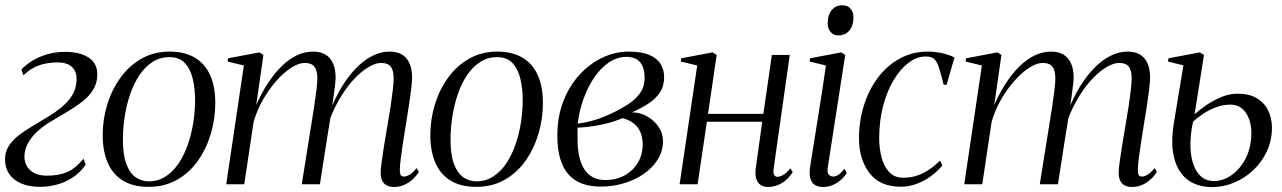

<svg xmlns="http://www.w3.org/2000/svg" viewBox="-20 -716 4982 746"><path d="M136.5 10Q93.5 10 62.8 -3Q32 -16 15.8 -40Q-0.5 -64 -0.5 -96Q-0.5 -125.5 13.8 -148.2Q28 -171 52.2 -189.8Q76.5 -208.5 106.5 -226.2Q136.5 -244 168.5 -263.5Q225 -298 251.2 -332Q277.5 -366 277.5 -408.5Q277.5 -431 268.2 -445.5Q259 -460 242.5 -466.8Q226 -473.5 203.5 -473.5Q167 -473.5 134.5 -463.2Q102 -453 71 -423.5L63 -446Q81 -465 106.5 -480.5Q132 -496 164 -505.2Q196 -514.5 233 -514.5Q289.5 -514.5 323.8 -492.8Q358 -471 358 -427Q358 -393.5 342.2 -367.8Q326.5 -342 299.8 -321.2Q273 -300.5 240.2 -281.2Q207.5 -262 173.5 -241.5Q145.5 -224.5 123 -203.2Q100.5 -182 87.8 -157.8Q75 -133.5 75 -107.5Q75 -87.5 84.5 -70.5Q94 -53.5 113.5 -43.5Q133 -33.5 162 -33.5Q208 -33.5 240 -47Q272 -60.5 304.5 -99L313 -76.5Q290.5 -43.5 260.2 -24.8Q230 -6 198 2Q166 10 136.5 10Z M639 -515.5Q697.5 -515.5 737 -492Q776.5 -468.5 796.5 -424Q816.5 -379.5 816.5 -316Q816.5 -256.5 799.8 -198.5Q783 -140.5 750.2 -93.2Q717.5 -46 669 -18Q620.5 10 557 10Q497.5 10 457.8 -14.2Q418 -38.5 398.5 -83.8Q379 -129 379 -191.5Q379 -251.5 396.5 -309.2Q414 -367 447.8 -413.8Q481.5 -460.5 529.8 -488Q578 -515.5 639 -515.5ZM638.5 -494Q601.5 -494 572.2 -475Q543 -456 521.2 -423.2Q499.5 -390.5 485.5 -349.2Q471.5 -308 464.5 -262.8Q457.5 -217.5 457.5 -174Q457.5 -115 470.8 -79.2Q484 -43.5 506.8 -27.5Q529.5 -11.5 558 -11.5Q594.5 -11.5 623.8 -30.5Q653 -49.5 674.5 -81.8Q696 -114 710 -154.8Q724 -195.5 731 -239.8Q738 -284 738 -326.5Q738 -370.5 729.2 -408.5Q720.5 -446.5 699 -470.2Q677.5 -494 638.5 -494Z M1003.5 -502.5 975.5 -308Q996 -354.5 1020.8 -392.5Q1045.5 -430.5 1073.8 -458.2Q1102 -486 1133 -500.8Q1164 -515.5 1196.5 -515.5Q1225.5 -515.5 1244.8 -503.8Q1264 -492 1274 -469.5Q1284 -447 1284 -414Q1284 -404.5 1281.8 -385.5Q1279.5 -366.5 1276 -340.5Q1272.5 -314.5 1268 -284L1259.5 -277Q1280.5 -333.5 1307.5 -377.8Q1334.5 -422 1365 -452.8Q1395.5 -483.5 1428 -499.5Q1460.5 -515.5 1492.5 -515.5Q1537 -515.5 1559 -489.5Q1581 -463.5 1581 -414Q1581 -398.5 1577.5 -369Q1574 -339.5 1568.2 -302.2Q1562.5 -265 1556 -226Q1550 -190.5 1545 -156.8Q1540 -123 1536.8 -97.2Q1533.5 -71.5 1533.5 -58Q1533.5 -43.5 1536.2 -36.8Q1539 -30 1549.5 -30Q1559.5 -30 1571.8 -37.5Q1584 -45 1599 -63L1607.5 -48Q1597 -31.5 1582.2 -18.2Q1567.5 -5 1549.5 2.8Q1531.5 10.5 1510 10.5Q1495.5 10.5 1483.8 5Q1472 -0.5 1465.5 -12.8Q1459 -25 1459 -45.5Q1459 -58.5 1463 -88Q1467 -117.5 1473.2 -156Q1479.5 -194.5 1486.5 -235Q1493 -271 1498 -304.8Q1503 -338.5 1506.2 -366.5Q1509.5 -394.5 1509.5 -411.5Q1509.5 -442 1498.5 -456.8Q1487.5 -471.5 1460.5 -471.5Q1439 -471.5 1410.5 -454.5Q1382 -437.5 1351.8 -404.5Q1321.5 -371.5 1294.2 -323Q1267 -274.5 1248 -212L1266 -273Q1264 -260 1261.5 -244Q1259 -228 1256.2 -212Q1253.5 -196 1251.5 -183L1223 0H1152.5L1190 -235Q1196 -271 1201.2 -305.8Q1206.5 -340.5 1209.8 -368.5Q1213 -396.5 1213 -411.5Q1213 -442 1201.8 -456.8Q1190.5 -471.5 1164 -471.5Q1141 -471.5 1112.5 -453.5Q1084 -435.5 1055.5 -403.8Q1027 -372 1003 -330.8Q979 -289.5 965.5 -243L929 0H859L927.5 -461.5L864 -477L866 -489.5L988 -512.5Z M1912 -515.5Q1970.5 -515.5 2010 -492Q2049.5 -468.5 2069.5 -424Q2089.5 -379.5 2089.5 -316Q2089.5 -256.5 2072.8 -198.5Q2056 -140.5 2023.2 -93.2Q1990.5 -46 1942 -18Q1893.5 10 1830 10Q1770.5 10 1730.8 -14.2Q1691 -38.5 1671.5 -83.8Q1652 -129 1652 -191.5Q1652 -251.5 1669.5 -309.2Q1687 -367 1720.8 -413.8Q1754.5 -460.5 1802.8 -488Q1851 -515.5 1912 -515.5ZM1911.5 -494Q1874.5 -494 1845.2 -475Q1816 -456 1794.2 -423.2Q1772.5 -390.5 1758.5 -349.2Q1744.5 -308 1737.5 -262.8Q1730.5 -217.5 1730.5 -174Q1730.5 -115 1743.8 -79.2Q1757 -43.5 1779.8 -27.5Q1802.5 -11.5 1831 -11.5Q1867.5 -11.5 1896.8 -30.5Q1926 -49.5 1947.5 -81.8Q1969 -114 1983 -154.8Q1997 -195.5 2004 -239.8Q2011 -284 2011 -326.5Q2011 -370.5 2002.2 -408.5Q1993.5 -446.5 1972 -470.2Q1950.5 -494 1911.5 -494Z M2315.5 9Q2274.5 9 2242.8 -2.2Q2211 -13.5 2189.5 -37.5Q2168 -61.5 2156.8 -98.8Q2145.5 -136 2145.5 -188.5Q2145.5 -263.5 2169.2 -323.8Q2193 -384 2233 -427Q2273 -470 2322.2 -492.8Q2371.5 -515.5 2422.5 -515.5Q2473.5 -515.5 2503.8 -502.2Q2534 -489 2547.2 -466.5Q2560.5 -444 2560.5 -416Q2560.5 -381.5 2543.8 -356.5Q2527 -331.5 2498.5 -313Q2470 -294.5 2435.5 -279.5Q2466.5 -279.5 2494 -264Q2521.5 -248.5 2538.8 -223.2Q2556 -198 2556 -168Q2556 -128.5 2535.5 -96Q2515 -63.5 2480.8 -40Q2446.5 -16.5 2403.5 -3.8Q2360.5 9 2315.5 9ZM2332.5 -16.5Q2374 -16.5 2406.5 -34.2Q2439 -52 2458 -83.2Q2477 -114.5 2477 -154.5Q2477 -182 2468.2 -202.5Q2459.5 -223 2442.2 -236.5Q2425 -250 2399.5 -257Q2391.5 -254 2377.5 -248.8Q2363.5 -243.5 2343.2 -238Q2323 -232.5 2295 -227.5Q2280.5 -225 2263.5 -223Q2246.5 -221 2224 -220Q2223.5 -210.5 2223.8 -202.2Q2224 -194 2224 -175.5Q2224 -124 2236 -88.5Q2248 -53 2272.2 -34.8Q2296.5 -16.5 2332.5 -16.5ZM2224.5 -235.5Q2254.5 -239.5 2279.8 -246.5Q2305 -253.5 2326.2 -262.2Q2347.5 -271 2365 -279.5Q2392.5 -293 2420 -310.5Q2447.5 -328 2466 -353Q2484.5 -378 2484.5 -413.5Q2484.5 -454 2466.8 -474.5Q2449 -495 2414.5 -495Q2377.5 -495 2345.5 -473.2Q2313.5 -451.5 2288.5 -414.5Q2263.5 -377.5 2247 -331.2Q2230.5 -285 2224.5 -235.5Z M2986 -61.5Q2983.5 -43 2988 -36Q2992.5 -29 3000.5 -29Q3010.5 -29 3023.2 -36.2Q3036 -43.5 3051 -62L3060 -47Q3049.5 -30.5 3035 -17.5Q3020.5 -4.5 3002.5 3Q2984.5 10.5 2963 10.5Q2947.5 10.5 2935.8 3Q2924 -4.5 2918.5 -20.8Q2913 -37 2916.5 -62.5L2941.5 -243H2726.5L2690.5 0H2620.5L2689 -461.5L2625 -477L2627 -489.5L2748.5 -512.5L2764.5 -502.5L2731 -273.5H2946L2979 -502.5H3048.5Z M3177.5 10.5Q3160 10.5 3147.2 3.2Q3134.5 -4 3129 -21Q3123.5 -38 3127.5 -66.5Q3129 -77 3134 -108.5Q3139 -140 3146.2 -184.5Q3153.5 -229 3161.2 -278.8Q3169 -328.5 3176.5 -376.2Q3184 -424 3189 -461.5L3125.5 -477L3127.5 -489.5L3248.5 -512.5L3264 -502.5L3196 -64Q3193 -44 3200.8 -37Q3208.5 -30 3216.5 -30Q3226.5 -30 3236 -35.8Q3245.5 -41.5 3261.5 -60L3270 -43.5Q3261 -29 3247 -16.8Q3233 -4.5 3215.5 3Q3198 10.5 3177.5 10.5ZM3238 -578.5Q3218 -578.5 3207 -592Q3196 -605.5 3196 -624.5Q3196 -658.5 3211.8 -677Q3227.5 -695.5 3252.5 -695.5Q3274 -695.5 3285 -682Q3296 -668.5 3296 -649.5Q3296 -616 3280 -597.2Q3264 -578.5 3238 -578.5Z M3480.5 9.5Q3398 9.5 3357.8 -44.2Q3317.5 -98 3317.5 -178.5Q3317.5 -245.5 3336.5 -306Q3355.5 -366.5 3390.8 -413.8Q3426 -461 3475.5 -488.2Q3525 -515.5 3585.5 -515.5Q3610.5 -515.5 3638.8 -509.8Q3667 -504 3688.5 -492.5L3658 -386.5H3646.5Q3635.5 -432.5 3627.2 -456.2Q3619 -480 3608 -488.2Q3597 -496.5 3576.5 -496.5Q3542 -496.5 3509.8 -472Q3477.5 -447.5 3451.8 -404.2Q3426 -361 3411 -303.2Q3396 -245.5 3396 -178.5Q3396 -142.5 3404.5 -107.2Q3413 -72 3433.5 -48.8Q3454 -25.5 3490 -25.5Q3516.5 -25.5 3540.2 -32.8Q3564 -40 3586.8 -54.8Q3609.5 -69.5 3632.5 -92L3641.5 -73.5Q3622 -49.5 3596 -30.8Q3570 -12 3540.5 -1.2Q3511 9.5 3480.5 9.5Z M3871 -502.5 3843 -308Q3863.5 -354.5 3888.2 -392.5Q3913 -430.5 3941.2 -458.2Q3969.5 -486 4000.5 -500.8Q4031.5 -515.5 4064 -515.5Q4093 -515.5 4112.2 -503.8Q4131.5 -492 4141.5 -469.5Q4151.5 -447 4151.5 -414Q4151.5 -404.5 4149.2 -385.5Q4147 -366.5 4143.5 -340.5Q4140 -314.5 4135.5 -284L4127 -277Q4148 -333.5 4175 -377.8Q4202 -422 4232.5 -452.8Q4263 -483.5 4295.5 -499.5Q4328 -515.5 4360 -515.5Q4404.5 -515.5 4426.5 -489.5Q4448.5 -463.5 4448.5 -414Q4448.5 -398.5 4445 -369Q4441.5 -339.5 4435.8 -302.2Q4430 -265 4423.5 -226Q4417.5 -190.5 4412.5 -156.8Q4407.5 -123 4404.2 -97.2Q4401 -71.5 4401 -58Q4401 -43.5 4403.8 -36.8Q4406.5 -30 4417 -30Q4427 -30 4439.2 -37.5Q4451.5 -45 4466.5 -63L4475 -48Q4464.5 -31.5 4449.8 -18.2Q4435 -5 4417 2.8Q4399 10.5 4377.5 10.5Q4363 10.5 4351.2 5Q4339.5 -0.5 4333 -12.8Q4326.5 -25 4326.5 -45.5Q4326.5 -58.5 4330.5 -88Q4334.5 -117.5 4340.8 -156Q4347 -194.5 4354 -235Q4360.5 -271 4365.5 -304.8Q4370.5 -338.5 4373.8 -366.5Q4377 -394.5 4377 -411.5Q4377 -442 4366 -456.8Q4355 -471.5 4328 -471.5Q4306.5 -471.5 4278 -454.5Q4249.5 -437.5 4219.2 -404.5Q4189 -371.5 4161.8 -323Q4134.5 -274.5 4115.5 -212L4133.5 -273Q4131.5 -260 4129 -244Q4126.5 -228 4123.8 -212Q4121 -196 4119 -183L4090.5 0H4020L4057.5 -235Q4063.5 -271 4068.8 -305.8Q4074 -340.5 4077.2 -368.5Q4080.5 -396.5 4080.5 -411.5Q4080.5 -442 4069.2 -456.8Q4058 -471.5 4031.5 -471.5Q4008.5 -471.5 3980 -453.5Q3951.5 -435.5 3923 -403.8Q3894.5 -372 3870.5 -330.8Q3846.5 -289.5 3833 -243L3796.5 0H3726.5L3795 -461.5L3731.5 -477L3733.5 -489.5L3855.5 -512.5Z M4688.5 11Q4649 11 4617 -4Q4585 -19 4564.5 -49.8Q4544 -80.5 4537.2 -127.5Q4530.5 -174.5 4541 -238L4578 -462L4518 -477L4520 -489.5L4642 -512.5L4658 -502.5L4621.5 -272Q4638.5 -287.5 4665 -306Q4691.5 -324.5 4723.5 -338.2Q4755.5 -352 4789.5 -352Q4833 -352 4862.5 -334.8Q4892 -317.5 4907 -287.5Q4922 -257.5 4922 -219Q4922 -171 4902.8 -129.2Q4883.5 -87.5 4850.8 -56Q4818 -24.5 4776 -6.8Q4734 11 4688.5 11ZM4696 -12.5Q4732.5 -12.5 4766 -36.2Q4799.5 -60 4820.8 -102.2Q4842 -144.5 4842 -200Q4842 -246.5 4820.5 -278Q4799 -309.5 4760.5 -309.5Q4733 -309.5 4706.2 -299.8Q4679.5 -290 4656.2 -274.8Q4633 -259.5 4615.5 -243Q4610 -220.5 4607.2 -192Q4604.5 -163.5 4605.5 -140Q4607.5 -101 4618.5 -72.5Q4629.5 -44 4649 -28.2Q4668.5 -12.5 4696 -12.5Z"/></svg>

Font: Merriweather 144pt Light
Style: Italic
Weight: 300
Italic angle: -7.8°
Version: Version 2.101